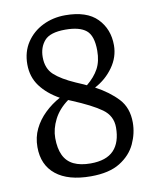

<svg xmlns="http://www.w3.org/2000/svg" viewBox="-77 -716 628 784"><g transform="rotate(-10 236.5 -324.0)"><path d="M237 9Q143 9 92.5 -31.5Q42 -72 42 -146Q42 -187 58.5 -221Q75 -255 103.5 -282.5Q132 -310 167 -329Q117 -357 88.5 -395.5Q60 -434 60 -486Q60 -538 85.5 -576.5Q111 -615 153.5 -636Q196 -657 247 -657Q336 -657 379 -613Q422 -569 422 -502Q422 -453 392 -411Q362 -369 316 -345Q372 -315 407.5 -277Q443 -239 443 -178Q443 -133 423 -90Q403 -47 358 -19Q313 9 237 9ZM245 -43Q310 -43 341 -75.5Q372 -108 372 -170Q372 -218 332.5 -246.5Q293 -275 211 -309L199 -314Q159 -285 139.5 -246.5Q120 -208 120 -170Q120 -127 133.5 -98.5Q147 -70 175 -56.5Q203 -43 245 -43ZM285 -360Q318 -387 334.5 -417.5Q351 -448 351 -492Q351 -554 323.5 -576.5Q296 -599 237 -599Q174 -599 150.5 -572Q127 -545 127 -504Q127 -457 156 -430.5Q185 -404 242 -379Q253 -374 264 -369.5Q275 -365 285 -360Z"/></g></svg>

Font: Faustina Light Light
Style: Regular
Weight: 300
Version: Version 1.200